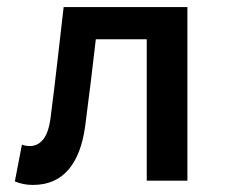

<svg xmlns="http://www.w3.org/2000/svg" viewBox="-20 -511 640 543"><path d="M73 12Q45 12 22 2L42 -102Q47 -100 52.5 -99Q58 -98 65 -98Q88 -98 103.5 -118.5Q119 -139 124 -186Q134 -263 142.5 -338.5Q151 -414 160 -491H510V0H395V-400H251Q244 -339 236.5 -277.5Q229 -216 221 -155Q210 -73 173 -30.5Q136 12 73 12Z"/></svg>

Font: Source Code Pro Semibold
Style: Regular
Weight: 600
Monospace: yes
Designer: Paul D. Hunt, Teo Tuominen
Foundry: Adobe Systems Incorporated
Version: Version 2.030;PS 1.000;hotconv 16.6.51;makeotf.lib2.5.65220